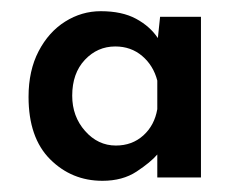

<svg xmlns="http://www.w3.org/2000/svg" viewBox="-20 -746 438 343"><path d="M163 -423Q108 -423 69.5 -461.5Q31 -500 31 -573Q31 -620 49 -654.5Q67 -689 96.5 -707.5Q126 -726 160 -726Q198 -726 223 -712.5Q248 -699 262 -678L266 -716H339V-429H261V-470Q249 -456 224 -439.5Q199 -423 163 -423ZM187 -486Q216 -486 236 -504Q256 -522 261 -551V-602Q254 -629 234 -646Q214 -663 186 -663Q154 -663 131.5 -639Q109 -615 109 -575Q109 -538 132 -512Q155 -486 187 -486Z"/></svg>

Font: Reem Kufi Ink
Style: Regular
Weight: 400
Designer: Khaled Hosny
Version: Version 1.7